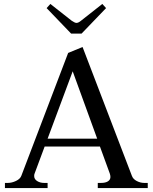

<svg xmlns="http://www.w3.org/2000/svg" viewBox="-20 -952 773 972"><path d="M340 -782 216 -911 235 -932 343 -847Q359 -836 367 -836Q377 -836 390 -847L498 -932L517 -911L393 -782ZM728 -26V0H475V-26H492Q514 -26 526.5 -34Q539 -42 539 -56Q539 -64 536 -73L486 -210H206L155 -73Q153 -69 153 -61Q153 -45 168 -35.5Q183 -26 203 -26H221V0H5V-26H20Q40 -26 61 -36Q82 -46 88 -62L325 -684L398 -714L648 -61Q654 -45 672.5 -35.5Q691 -26 710 -26ZM472 -250 348 -591 221 -250Z"/></svg>

Font: TavirajRegular
Style: Regular
Weight: 400
Designer: Katatrad Team
Foundry: CadsonDemak
Version: Version 1.000